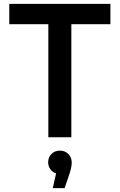

<svg xmlns="http://www.w3.org/2000/svg" viewBox="-20 -710 620 993"><path d="M28 -585V-690H551V-585H349V0H230V-585ZM351 131Q351 157 335 202L314 263H253L270 187Q251 180 240 164.5Q229 149 229 130Q229 104 246 86.5Q263 69 290 69Q316 69 333.5 86.5Q351 104 351 131Z"/></svg>

Font: Radio Canada Medium
Style: Regular
Weight: 500
Designer: Charles Daoud, Etienne Aubert Bonn, Alexandre Saumier Demers, Jacques Le Bailly
Foundry: Radio-Canada
Version: Version 2.104; ttfautohint (v1.8.4.7-5d5b);gftools[0.9.28.de